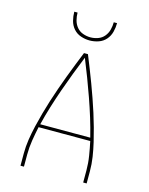

<svg xmlns="http://www.w3.org/2000/svg" viewBox="-138 -1041 876 1127"><g transform="rotate(15 300.0 -477.5)"><path d="M99 0V-74Q99 -117 105.5 -159.5Q112 -202 122 -244.5Q132 -287 143.5 -328.5Q155 -370 168 -411Q181 -452 195.5 -493Q210 -534 225 -574.5Q240 -615 256 -655Q272 -695 288 -735H312Q328 -695 344 -655Q360 -615 375 -574.5Q390 -534 404.5 -493Q419 -452 432 -411Q445 -370 456.5 -328.5Q468 -287 478 -244.5Q488 -202 494.5 -159.5Q501 -117 501 -74V0H480V-74Q480 -117 473 -160.5Q466 -204 457 -246H143Q134 -204 127 -160.5Q120 -117 120 -74V0ZM148 -265H452Q438 -322 420.5 -378.5Q403 -435 383.5 -490.5Q364 -546 343 -601Q322 -656 300 -710Q278 -656 257 -601Q236 -546 216.5 -490.5Q197 -435 179.5 -378.5Q162 -322 148 -265ZM300 -815Q273 -815 246.5 -824Q220 -833 202 -853.5Q184 -874 177 -901Q170 -928 170 -955H190Q190 -932 196 -909Q202 -886 217 -868Q232 -850 254.5 -842Q277 -834 300 -834Q323 -834 345.5 -842Q368 -850 383 -868Q398 -886 404 -909Q410 -932 410 -955H430Q430 -928 423 -901Q416 -874 398 -853.5Q380 -833 353.5 -824Q327 -815 300 -815Z"/></g></svg>

Font: Iosevka Curly Thin Extended
Style: Regular
Weight: 100
Width: 7
Monospace: yes
Designer: Belleve Invis
Foundry: Belleve Invis
Version: Version 11.1.0; ttfautohint (v1.8.3)